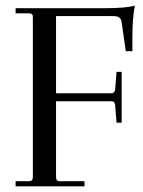

<svg xmlns="http://www.w3.org/2000/svg" viewBox="-20 -659 507 679"><path d="M35.2 -611.8V-629.9H346.2Q425.3 -629.9 457 -639.2Q448.2 -598.1 448.2 -524.9V-478H424.8L410.2 -580.1Q408.2 -602.1 381.8 -602.1H178.2V-329.1H375Q384.8 -329.1 387.2 -342.8L392.1 -404.8H410.2V-225.1H392.1L387.2 -287.1Q385.3 -301.3 375 -300.8H178.2V-32.2Q178.2 -18.1 191.9 -18.1H278.8V0H35.2V-18.1H82Q96.2 -18.1 96.2 -32.2V-600.1Q96.2 -612.3 82 -611.8Z"/></svg>

Font: Arapey-Regular
Style: Regular
Weight: 400
Designer: Eduardo Rodriguez Tunni
Foundry: Eduardo Rodriguez Tunni
Version: Version 1.002